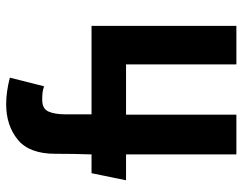

<svg xmlns="http://www.w3.org/2000/svg" viewBox="-102 -685 787 623"><g transform="rotate(-90 291.5 -373.5)"><path d="M519 -470V0H394V-358H231V0H102V-358H18L41 -470H102Q103 -493 103.5 -527.5Q104 -562 104 -588Q104 -672 150 -709.5Q196 -747 265 -747Q305 -747 351 -735L323 -624Q311 -628 302 -629Q293 -630 279 -630Q250 -630 241 -609.5Q232 -589 232 -554V-470Z"/></g></svg>

Font: Kreadon
Style: Bold
Weight: 700
Designer: Reiya WATANABE
Foundry: StudioGnu
Version: Version 1.003; ttfautohint (v1.8.4.7-5d5b);gftools[0.9.32]